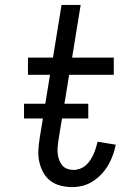

<svg xmlns="http://www.w3.org/2000/svg" viewBox="-20 -755 540 783"><path d="M274 8Q250 8 226.5 2Q203 -4 185 -18Q167 -32 156 -52.5Q145 -73 140 -96Q135 -119 136.5 -143.5Q138 -168 142 -193L184 -450H94V-520H196L231 -735H309L274 -520H444V-450H262L218 -181Q216 -168 215 -154Q214 -140 215.5 -127Q217 -114 221.5 -102Q226 -90 234 -80.5Q242 -71 254.5 -66.5Q267 -62 280 -62Q293 -62 306.5 -67Q320 -72 330.5 -81.5Q341 -91 348.5 -102.5Q356 -114 361.5 -126.5Q367 -139 371 -151.5Q375 -164 378 -177L452 -165Q448 -144 440.5 -123Q433 -102 421.5 -82Q410 -62 394 -45Q378 -28 358.5 -15.5Q339 -3 317.5 2.5Q296 8 274 8ZM340 -272H78V-332H340Z"/></svg>

Font: Iosevka
Style: Italic
Weight: 400
Italic angle: -9°
Monospace: yes
Designer: Belleve Invis
Foundry: Belleve Invis
Version: Version 32.5.0; ttfautohint (v1.8.4)